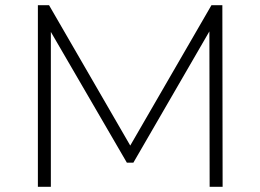

<svg xmlns="http://www.w3.org/2000/svg" viewBox="-20 -720 1004 740"><path d="M788 0H838L837 -700H795L482 -159L169 -700H126V0H176V-597L469 -93H494L787 -599Z"/></svg>

Font: Montserrat Custom ExtraLight
Style: Regular
Weight: 300
Designer: Julieta Ulanovsky
Foundry: Julieta Ulanovsky
Version: Version 7.200